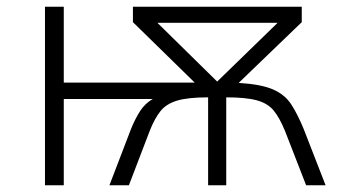

<svg xmlns="http://www.w3.org/2000/svg" viewBox="-20 -552 1040 572"><path d="M114 0V-532H170V-306H560L376 -486V-532H879V-486L691 -305Q758 -301 793.5 -285.5Q829 -270 848 -240.5Q867 -211 885 -167L950 0H892L829 -162Q813 -201 795.5 -222.5Q778 -244 745.5 -253Q713 -262 654 -262V0H600V-262Q541 -262 508.5 -252.5Q476 -243 458.5 -221.5Q441 -200 426 -162L364 0H306L370 -167Q382 -197 397 -220.5Q412 -244 435 -257H170V0ZM627 -309 807 -484H449Z"/></svg>

Font: Noto Sans Mono ExtraCondensed Light
Style: Regular
Weight: 300
Width: 2
Designer: Monotype Design Team
Foundry: Monotype Imaging Inc.
Version: Version 2.014; ttfautohint (v1.8.4.7-5d5b)